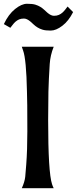

<svg xmlns="http://www.w3.org/2000/svg" viewBox="-36 -994 406 1014"><path d="M247.6 -747.1Q229.5 -701.7 226.6 -656Q223.6 -610.4 222.2 -577.6Q220.7 -544.9 219.7 -509.8Q218.3 -427.7 218.3 -360.4Q218.3 -84 238.8 -21.5Q242.2 -10.7 247.6 0H79.1Q94.2 -33.2 97.2 -60.1Q100.1 -86.9 102.5 -124Q108.4 -200.7 108.4 -300.8Q108.4 -400.9 107.9 -437.7Q107.4 -474.6 106.4 -509.8Q103 -681.2 85.9 -727.5L79.1 -747.1ZM-15.6 -866.7Q8.8 -918.5 43.5 -946.3Q78.1 -974.1 106.7 -974.1Q135.3 -974.1 150.4 -969.5Q165.5 -964.8 177 -957.8Q188.5 -950.7 197.3 -942.4Q206.1 -934.1 214.4 -926.8Q233.4 -910.6 248.8 -910.6Q264.2 -910.6 274.7 -915.3Q285.2 -919.9 293.5 -927.2Q301.8 -934.6 308.6 -943.4L320.8 -959.5L350.1 -930.2Q326.2 -882.8 293 -857.7Q259.8 -832.5 231.9 -832.5Q204.1 -832.5 189 -837.2Q173.8 -841.8 162.4 -848.9Q150.9 -856 142.1 -864.3Q133.3 -872.6 125 -879.9Q106 -896 90.6 -896Q75.2 -896 64.7 -891.4Q54.2 -886.7 45.9 -879.4Q37.6 -872.1 31.2 -863.3L18.6 -847.2Z"/></svg>

Font: Amarante
Style: Regular
Weight: 400
Designer: Karolina Lach
Foundry: Sorkin Type Co.
Version: Version 1.001